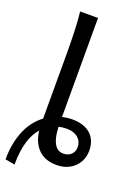

<svg xmlns="http://www.w3.org/2000/svg" viewBox="-173 -848 724 1009"><g transform="rotate(20 189.0 -344.0)"><path d="M193.4 -172.9Q194.8 -137.2 200.9 -113.5Q207 -89.8 216.6 -75.4Q226.1 -61 238 -54.9Q250 -48.8 263.7 -48.8Q291.5 -48.8 308.1 -65.2Q324.7 -81.5 324.7 -107.4Q324.7 -120.6 319.6 -133.3Q314.5 -146 304 -156Q293.5 -166 276.9 -172.1Q260.3 -178.2 236.8 -178.2Q226.6 -178.2 215.6 -177Q204.6 -175.8 193.4 -172.9ZM192.9 -227.5Q221.7 -234.4 249 -234.4Q283.7 -234.4 309.8 -225.3Q335.9 -216.3 353.3 -200Q370.6 -183.6 379.4 -160.6Q388.2 -137.7 388.2 -109.9Q388.2 -84 379.2 -60.8Q370.1 -37.6 352.5 -19.5Q335 -1.5 309.6 9Q284.2 19.5 251.5 19.5Q186 19.5 149.2 -17.6Q112.3 -54.7 104.5 -119.6Q91.3 -104.5 80.1 -84.5Q68.8 -64.5 60.8 -38.3Q52.7 -12.2 48.3 20.5Q43.9 53.2 43.9 92.8L-9.8 83Q-9.8 32.7 -1.2 -8.5Q7.3 -49.8 22.2 -83.3Q37.1 -116.7 57.6 -142.1Q78.1 -167.5 102.5 -185.5V-551.8Q102.5 -623 100.1 -680.9Q97.7 -738.8 92.8 -781.2H192.9Z"/></g></svg>

Font: Andika FrenchTight
Style: Regular
Weight: 400
Designer: Victor Gaultney, Annie Olsen, Julie Remington, Don Collingsworth, Eric Hays, Becca Hirsbrunner
Foundry: SIL International
Version: Version 5.000 ; Dig1 Dig4Opn Dig7 LnSpcTght